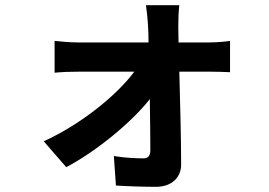

<svg xmlns="http://www.w3.org/2000/svg" viewBox="-20 -642 1040 742"><path d="M788 -478H670L669 -539C669 -566 670 -598 673 -622H544C551 -575 554 -526 554 -478H282C255 -478 215 -481 191 -484V-361C220 -364 256 -365 285 -365H499C430 -272 290 -160 149 -96L236 4C354 -58 490 -171 559 -259C560 -183 561 -110 561 -61C561 -40 552 -30 535 -30C508 -30 461 -32 420 -39L428 75C473 78 535 80 583 80C643 80 681 44 680 -8C680 -112 676 -244 673 -365H793C816 -365 846 -364 869 -363V-484C852 -481 815 -478 788 -478Z"/></svg>

Font: Spoqa Han Sans Neo Bold
Style: Bold
Weight: 700
Designer: [Spoqa Han Sans Neo] Dong-huui Kim  Younghwa Kang  Yujin Lee  [Noto Sans] Ryoko NISHIZUKA  (kana & ideographs); Paul D. 
Foundry: Spoqa (http://www.spoqa-han-sans.com)
Version: Version 1.100;hotconv 1.0.109;makeotfexe 2.5.65596